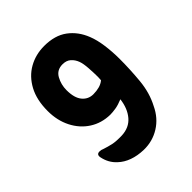

<svg xmlns="http://www.w3.org/2000/svg" viewBox="-175 -492 807 807"><g transform="rotate(-45 228.0 -88.5)"><path d="M386 -281Q398 -251 403.5 -210.5Q409 -170 409 -127Q409 -66 403 -2Q397 62 370 113Q347 162 304.5 188.5Q262 215 211 214Q174 213 145 202.5Q116 192 96 173Q67 147 59 106Q56 87 74 87Q79 87 83.5 88Q88 89 92 91Q113 98 133 102.5Q153 107 188 106Q233 104 259 73.5Q285 43 291 -6Q267 4 248 7Q229 10 215 10Q164 9 124.5 -16.5Q85 -42 62.5 -86.5Q40 -131 40 -187Q40 -253 64.5 -298.5Q89 -344 130.5 -367.5Q172 -391 223 -391Q286 -391 326 -361.5Q366 -332 386 -281ZM291 -139Q291 -162 289 -192Q287 -222 281 -238Q274 -257 260 -269.5Q246 -282 223 -282Q189 -282 173.5 -254Q158 -226 158 -193Q158 -147 177 -124Q196 -101 226 -101Q245 -101 261.5 -105.5Q278 -110 290 -120Q290 -124 290.5 -129Q291 -134 291 -139Z"/></g></svg>

Font: Zain ExtraBold
Style: Regular
Weight: 800
Designer: Zain,Boutros
Foundry: Mobile Telecommunications Company (Zain), 2024
Version: Version 1.50; ttfautohint (v1.8.4)